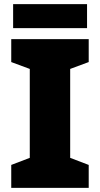

<svg xmlns="http://www.w3.org/2000/svg" viewBox="-20 -902 480 922"><path d="M34 0V-110L123 -144V-571L34 -604V-714H406V-604L317 -571V-144L406 -110V0ZM398 -882V-767H43V-882Z"/></svg>

Font: Noto Sans Symbols Black
Style: Regular
Weight: 900
Version: Version 2.002